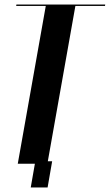

<svg xmlns="http://www.w3.org/2000/svg" viewBox="-20 -719 482 843"><path d="M441 -693H311L188 0H58L181 -693H51L52 -699H442ZM111 -11H209L189 104H115L134 -5H110Z"/></svg>

Font: Moniqa Black Ita Display
Style: Italic
Weight: 900
Italic angle: -10°
Designer: Rajesh Rajput
Foundry: Rajesh Rajput
Version: Version 1.000